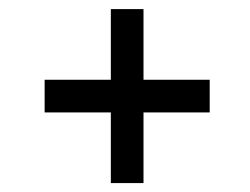

<svg xmlns="http://www.w3.org/2000/svg" viewBox="-20 -501 549 422"><path d="M295.4 -481V-325.7H440.9V-253.9H295.4V-98.6H223.6V-253.9H78.1V-325.7H223.6V-481Z"/></svg>

Font: Noticia Text
Style: Italic
Weight: 400
Italic angle: -8°
Designer: JM Sole
Foundry: JM Sole
Version: Version 1.003